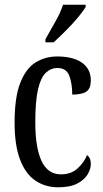

<svg xmlns="http://www.w3.org/2000/svg" viewBox="-20 -786 437 816"><path d="M227 10Q173 10 131 -18Q89 -46 65.5 -107Q42 -168 42 -265Q42 -372 66 -433.5Q90 -495 131 -520.5Q172 -546 223 -546Q291 -546 328.5 -519.5Q366 -493 366 -444Q366 -410 347.5 -397Q329 -384 287 -384Q287 -431 274.5 -464Q262 -497 224 -497Q196 -497 174.5 -476.5Q153 -456 141.5 -406Q130 -356 130 -266Q130 -159 156.5 -102Q183 -45 239 -45Q282 -45 309.5 -70Q337 -95 350 -127Q358 -121 362 -112Q366 -103 366 -89Q366 -68 352.5 -45Q339 -22 308.5 -6Q278 10 227 10ZM173 -619Q194 -657 215.5 -694.5Q237 -732 248 -766H344V-756Q334 -739 311 -711.5Q288 -684 260 -656Q232 -628 208 -606H173Z"/></svg>

Font: Noto Serif Thai ExtraCondensed
Style: Regular
Weight: 400
Width: 2
Designer: Monotype Design Team
Foundry: Monotype Imaging Inc.
Version: Version 2.002; ttfautohint (v1.8.4.7-5d5b)